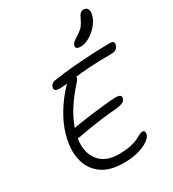

<svg xmlns="http://www.w3.org/2000/svg" viewBox="-230 -1107 1118 1239"><g transform="rotate(-30 329.0 -487.0)"><path d="M321 7Q223 7 163.5 -34Q104 -75 83 -145.5Q62 -216 80 -303Q95 -378 132.5 -447.5Q170 -517 214 -569Q226 -583 237.5 -596.5Q249 -610 260 -620Q244 -618 230 -617Q216 -616 202 -616Q160 -616 167 -645Q168 -653 176.5 -663Q185 -673 200 -676Q266 -687 344.5 -694Q423 -701 499 -704.5Q575 -708 634 -708Q648 -708 654 -701Q660 -694 658 -683Q654 -666 642 -654.5Q630 -643 605 -643Q509 -643 444 -638.5Q379 -634 334 -629Q336 -615 315 -592Q264 -536 223 -474Q182 -412 160 -346Q172 -350 186 -352Q236 -360 294 -367.5Q352 -375 403.5 -380.5Q455 -386 484 -386Q511 -386 519 -379Q527 -372 525 -360Q520 -338 496 -330Q472 -322 444 -320Q400 -317 347.5 -310.5Q295 -304 245.5 -296Q196 -288 162 -281Q151 -279 143 -279Q128 -179 176 -118.5Q224 -58 320 -58Q375 -58 410 -65.5Q445 -73 466.5 -83.5Q488 -94 501 -101.5Q514 -109 523 -109Q537 -109 540 -101Q543 -93 541 -81Q538 -63 511.5 -42.5Q485 -22 437.5 -7.5Q390 7 321 7ZM456 -782Q418 -782 423 -807Q426 -821 437 -830.5Q448 -840 472 -855Q504 -875 517.5 -891.5Q531 -908 544 -936Q556 -963 566.5 -972Q577 -981 589 -981Q612 -981 619.5 -965Q627 -949 623 -930Q615 -891 587 -857Q559 -823 523.5 -802.5Q488 -782 456 -782Z"/></g></svg>

Font: Shantell Sans Normal
Style: Italic
Weight: 300
Italic angle: -11.31°
Designer: Stephen Nixon, Anya Danilova, Shantell Martin
Foundry: Arrow Type
Version: Version 1.008;[a672d596b]